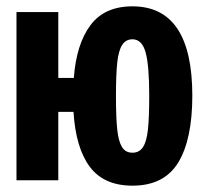

<svg xmlns="http://www.w3.org/2000/svg" viewBox="-20 -569 640 606"><path d="M587 -267Q587 -129 542.5 -56Q498 17 398 17Q308 17 263.5 -42.5Q219 -102 212 -216H164V0H32V-531H164V-323H213Q221 -430 265.5 -489.5Q310 -549 398 -549Q587 -549 587 -267ZM346 -266Q346 -198 350 -160.5Q354 -123 365 -105Q376 -87 398 -87Q420 -87 431.5 -105Q443 -123 447 -161Q451 -199 451 -267Q451 -363 439.5 -404Q428 -445 398 -445Q377 -445 365.5 -427Q354 -409 350 -371Q346 -333 346 -266Z"/></svg>

Font: Fira Mono
Style: Bold
Weight: 700
Monospace: yes
Designer: Carrois Corporate & Edenspiekermann AG
Foundry: Carrois Corporate GbR & Edenspiekermann AG
Version: Version 3.206